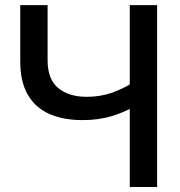

<svg xmlns="http://www.w3.org/2000/svg" viewBox="-20 -748 718 768"><path d="M310.1 -267.6Q233.4 -267.6 177.5 -292.2Q121.6 -316.9 91.3 -368.9Q61 -420.9 61 -502.9V-727.5H170.4V-506.8Q170.4 -430.7 212.9 -395.8Q255.4 -360.8 326.2 -360.8Q384.8 -360.8 435.5 -379.9Q486.3 -398.9 529.3 -429.7V-328.6Q482.4 -300.8 429.2 -284.2Q376 -267.6 310.1 -267.6ZM499 0V-727.5H608.4V0Z"/></svg>

Font: Inter 28pt Medium
Style: Regular
Weight: 500
Designer: Rasmus Andersson
Foundry: rsms
Version: Version 4.001;git-66647c0bb